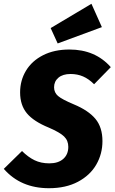

<svg xmlns="http://www.w3.org/2000/svg" viewBox="-45 -974 604 1012"><path d="M539 -620 451 -530Q423 -558 393 -571Q363 -584 327 -584Q286 -584 263 -564.5Q240 -545 240 -514Q240 -486 261 -468Q282 -450 344 -424Q421 -392 458 -347.5Q495 -303 495 -230Q495 -163 462.5 -106.5Q430 -50 366 -16Q302 18 213 18Q64 18 -25 -84L71 -178Q103 -146 137 -129.5Q171 -113 215 -113Q262 -113 288.5 -136.5Q315 -160 315 -200Q315 -233 293 -254.5Q271 -276 213 -301Q132 -334 96.5 -377Q61 -420 61 -487Q61 -550 92 -601.5Q123 -653 182 -683Q241 -713 321 -713Q457 -713 539 -620ZM492 -831 259 -745 222 -826 437 -954Z"/></svg>

Font: Fira Sans Condensed ExtraBold
Style: Italic
Weight: 800
Width: 3
Italic angle: -8°
Designer: bBox Type GmbH & Carrois Corporate GbR & Edenspiekermann AG
Foundry: bBox Type GmbH & Carrois Corporate GbR & Edenspiekermann AG
Version: Version 4.301